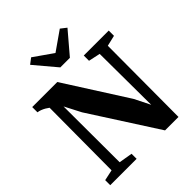

<svg xmlns="http://www.w3.org/2000/svg" viewBox="-265 -1138 1292 1292"><g transform="rotate(-45 381.0 -492.5)"><path d="M24 0V-48L101 -64.5L104 -657Q93.5 -665 80.2 -672.8Q67 -680.5 52.5 -686Q38 -691.5 24.5 -693V-743H263L545 -300.5L601.5 -187.5L598.5 -675L515 -693V-743H752.5V-693L676 -675L673.5 0H545.5L236.5 -481L176.5 -597L178 -64.5L275 -48V0ZM347 -798 215.5 -954 256 -985 392.5 -889.5 529 -985 570 -953 438 -798Z"/></g></svg>

Font: Merriweather 60pt ExtraBold
Style: Regular
Weight: 800
Version: Version 2.100